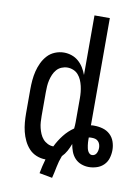

<svg xmlns="http://www.w3.org/2000/svg" viewBox="-91 -796 690 949"><g transform="rotate(10 254.0 -321.5)"><path d="M238 92 173 80Q176 62 180.5 44Q185 26 190 8H189Q166 8 144 -1Q122 -10 106.5 -27Q91 -44 81 -65Q71 -86 65.5 -108.5Q60 -131 58 -154Q56 -177 56 -200V-320Q56 -343 58 -366Q60 -389 65.5 -411.5Q71 -434 81 -455Q91 -476 106.5 -493Q122 -510 144 -519Q166 -528 189 -528Q209 -528 228 -521.5Q247 -515 262 -502Q277 -489 287.5 -472Q298 -455 305 -436V-735H382V-197Q387 -198 391 -198Q395 -198 399 -198Q421 -198 442 -192Q463 -186 478.5 -171.5Q494 -157 501 -136.5Q508 -116 508 -95Q508 -74 502 -54Q496 -34 481.5 -19.5Q467 -5 447 1.5Q427 8 407 8Q387 8 368.5 1Q350 -6 337 -20Q324 -34 317 -52.5Q310 -71 307 -90Q300 -71 290.5 -53.5Q281 -36 267 -22Q256 6 250.5 35Q245 64 238 92ZM217 -62Q232 -93 253.5 -120.5Q275 -148 303 -167Q304 -176 304.5 -184Q305 -192 305 -200V-320Q305 -335 303.5 -350Q302 -365 298.5 -380Q295 -395 289 -409Q283 -423 273 -434.5Q263 -446 248.5 -452Q234 -458 219 -458Q204 -458 189.5 -452Q175 -446 165 -434.5Q155 -423 149 -409Q143 -395 139.5 -380Q136 -365 135 -350Q134 -335 134 -320V-200Q134 -185 135 -170Q136 -155 139.5 -140.5Q143 -126 149 -112Q155 -98 164.5 -87Q174 -76 188 -69Q202 -62 217 -62ZM412 -53Q419 -53 425 -56.5Q431 -60 434.5 -66.5Q438 -73 439.5 -80Q441 -87 441 -94Q441 -102 438.5 -110.5Q436 -119 430 -125.5Q424 -132 416 -134.5Q408 -137 399 -137Q395 -137 390.5 -137Q386 -137 382 -136V-126Q382 -119 382.5 -111.5Q383 -104 384 -97Q385 -90 386.5 -83Q388 -76 391 -69.5Q394 -63 399.5 -58Q405 -53 412 -53Z"/></g></svg>

Font: Iosevka MaddieWtf
Style: Regular
Weight: 400
Monospace: yes
Designer: Belleve Invis
Foundry: Belleve Invis
Version: Version 31.3.0; ttfautohint (v1.8.3)